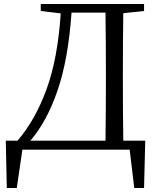

<svg xmlns="http://www.w3.org/2000/svg" viewBox="-20 -749 791 961"><path d="M132 -45H508Q510 -189 510 -345V-390Q510 -543 508 -686H338Q322 -454 268.5 -297.5Q215 -141 132 -45ZM597 -45H707L701 192H652L629 0H92L64 192H14L9 -45H68Q157 -149 213 -302.5Q269 -456 284 -682L184 -694V-729H701V-694L597 -683Q595 -539 595 -390V-345Q595 -188 597 -45Z"/></svg>

Font: Han-Nom Khai
Style: Regular
Weight: 400
Version: Version 1.200;June 22, 2023;FontCreator 14.0.0.2814 64-bit